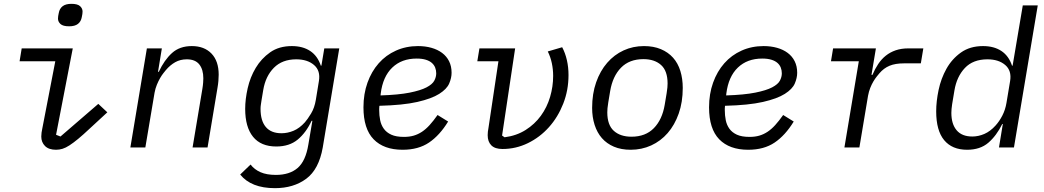

<svg xmlns="http://www.w3.org/2000/svg" viewBox="-20 -768 5440 1000"><path d="M340 -631Q308 -631 295 -643Q282 -655 282 -671Q282 -677 283 -684Q284 -691 286 -700Q290 -723 306 -735.5Q322 -748 352 -748Q384 -748 397 -736Q410 -724 410 -708Q410 -702 409 -695Q408 -688 406 -679Q402 -656 386 -643.5Q370 -631 340 -631ZM272 12Q234 12 214.5 -7.5Q195 -27 195 -57Q195 -67 196.5 -77.5Q198 -88 200 -97L268 -449H82L93 -516H359L272 -66L295 -57L492 -227L539 -183L448 -99Q413 -66 387.5 -45Q362 -24 342 -11Q322 2 305.5 7Q289 12 272 12Z M659 0 745 -516H823L803 -394H807Q836 -456 876 -492Q916 -528 979 -528Q1044 -528 1081.5 -489Q1119 -450 1119 -379Q1119 -364 1117.5 -346.5Q1116 -329 1113 -312L1061 0H983L1034 -305Q1037 -323 1038 -337.5Q1039 -352 1039 -360Q1039 -406 1018 -432.5Q997 -459 953 -459Q919 -459 892.5 -444Q866 -429 844 -403Q840 -398 831.5 -387.5Q823 -377 814 -361.5Q805 -346 797 -326.5Q789 -307 785 -285L737 0Z M1412 212Q1288 212 1231 141L1285 89Q1305 115 1337 129Q1369 143 1417 143Q1488 143 1530 107Q1572 71 1586 -15L1607 -139H1603Q1574 -77 1530.5 -41Q1487 -5 1419 -5Q1339 -5 1298 -55.5Q1257 -106 1257 -201Q1257 -251 1270 -308.5Q1283 -366 1312 -414.5Q1341 -463 1387 -495.5Q1433 -528 1500 -528Q1557 -528 1595.5 -502.5Q1634 -477 1651 -426H1654L1669 -516H1747L1661 0Q1641 114 1575 163Q1509 212 1412 212ZM1446 -74Q1478 -74 1509 -87Q1540 -100 1568 -131Q1582 -147 1600 -176.5Q1618 -206 1625 -248L1641 -346Q1650 -400 1615.5 -429.5Q1581 -459 1523 -459Q1450 -459 1406.5 -415Q1363 -371 1351 -299L1342 -245Q1340 -231 1338.5 -221.5Q1337 -212 1337 -201Q1337 -139 1364.5 -106.5Q1392 -74 1446 -74Z M2077 12Q1979 12 1926 -42.5Q1873 -97 1873 -209Q1873 -279 1894 -337.5Q1915 -396 1952.5 -438.5Q1990 -481 2042.5 -504.5Q2095 -528 2157 -528Q2195 -528 2227 -519Q2259 -510 2282.5 -492.5Q2306 -475 2319 -449Q2332 -423 2332 -389Q2332 -362 2319.5 -333Q2307 -304 2267.5 -279Q2228 -254 2153.5 -237Q2079 -220 1956 -217Q1955 -209 1955 -202.5Q1955 -196 1955 -194Q1955 -167 1960 -142Q1965 -117 1979 -97.5Q1993 -78 2018 -66.5Q2043 -55 2084 -55Q2112 -55 2134.5 -61.5Q2157 -68 2177.5 -81.5Q2198 -95 2217.5 -116.5Q2237 -138 2259 -169L2314 -135Q2270 -63 2214.5 -25.5Q2159 12 2077 12ZM2150 -463Q2072 -463 2023 -416Q1974 -369 1963 -281L1962 -271Q2056 -274 2113.5 -285.5Q2171 -297 2201.5 -313Q2232 -329 2242 -348Q2252 -367 2252 -386Q2252 -402 2246.5 -416Q2241 -430 2229 -440.5Q2217 -451 2197.5 -457Q2178 -463 2150 -463Z M2663 -516 2595 -62 2608 -53Q2670 -61 2717.5 -91Q2765 -121 2797 -165Q2829 -209 2845 -263Q2861 -317 2861 -373Q2861 -407 2854 -439.5Q2847 -472 2833 -500L2908 -522Q2924 -492 2932.5 -455Q2941 -418 2941 -377Q2941 -298 2913.5 -228Q2886 -158 2839 -105.5Q2792 -53 2729.5 -22.5Q2667 8 2597 8Q2558 8 2539 -11Q2520 -30 2520 -64Q2520 -72 2521 -82Q2522 -92 2524 -101L2576 -449H2466L2477 -516Z M3265 12Q3215 12 3177.5 -4Q3140 -20 3115 -48.5Q3090 -77 3077 -117.5Q3064 -158 3064 -206Q3064 -280 3085 -339.5Q3106 -399 3142.5 -441Q3179 -483 3228 -505.5Q3277 -528 3334 -528Q3384 -528 3422 -512Q3460 -496 3485.5 -467.5Q3511 -439 3523.5 -398.5Q3536 -358 3536 -310Q3536 -236 3515 -176.5Q3494 -117 3457.5 -75Q3421 -33 3371.5 -10.5Q3322 12 3265 12ZM3269 -56Q3342 -56 3385.5 -100.5Q3429 -145 3442 -222L3452 -282Q3455 -300 3456 -312Q3457 -324 3457 -333Q3457 -399 3423 -429.5Q3389 -460 3331 -460Q3258 -460 3214.5 -415.5Q3171 -371 3158 -294L3148 -234Q3145 -216 3144 -204Q3143 -192 3143 -183Q3143 -117 3177 -86.5Q3211 -56 3269 -56Z M3877 12Q3779 12 3726 -42.5Q3673 -97 3673 -209Q3673 -279 3694 -337.5Q3715 -396 3752.5 -438.5Q3790 -481 3842.5 -504.5Q3895 -528 3957 -528Q3995 -528 4027 -519Q4059 -510 4082.5 -492.5Q4106 -475 4119 -449Q4132 -423 4132 -389Q4132 -362 4119.5 -333Q4107 -304 4067.5 -279Q4028 -254 3953.5 -237Q3879 -220 3756 -217Q3755 -209 3755 -202.5Q3755 -196 3755 -194Q3755 -167 3760 -142Q3765 -117 3779 -97.5Q3793 -78 3818 -66.5Q3843 -55 3884 -55Q3912 -55 3934.5 -61.5Q3957 -68 3977.5 -81.5Q3998 -95 4017.5 -116.5Q4037 -138 4059 -169L4114 -135Q4070 -63 4014.5 -25.5Q3959 12 3877 12ZM3950 -463Q3872 -463 3823 -416Q3774 -369 3763 -281L3762 -271Q3856 -274 3913.5 -285.5Q3971 -297 4001.5 -313Q4032 -329 4042 -348Q4052 -367 4052 -386Q4052 -402 4046.5 -416Q4041 -430 4029 -440.5Q4017 -451 3997.5 -457Q3978 -463 3950 -463Z M4378 0 4453 -449H4308L4319 -516H4542L4519 -378H4524Q4537 -409 4554 -434.5Q4571 -460 4593.5 -478Q4616 -496 4645 -506Q4674 -516 4711 -516H4789L4776 -438H4688Q4643 -438 4613 -425.5Q4583 -413 4560 -386Q4555 -380 4546.5 -369.5Q4538 -359 4529 -344Q4520 -329 4512.5 -310Q4505 -291 4501 -269L4456 0Z M5203 -122H5200Q5170 -61 5127.5 -24.5Q5085 12 5017 12Q4939 12 4897.5 -38Q4856 -88 4856 -188Q4856 -240 4868.5 -299.5Q4881 -359 4909.5 -410Q4938 -461 4985 -494.5Q5032 -528 5100 -528Q5157 -528 5195.5 -502.5Q5234 -477 5251 -426H5254L5307 -740H5385L5261 0H5183ZM5044 -57Q5076 -57 5107 -70.5Q5138 -84 5165 -114Q5185 -136 5200.5 -166Q5216 -196 5222 -232L5241 -346Q5250 -400 5215.5 -429.5Q5181 -459 5123 -459Q5048 -459 5005.5 -414Q4963 -369 4951 -297L4939 -225Q4937 -211 4936 -200.5Q4935 -190 4935 -180Q4935 -122 4962.5 -89.5Q4990 -57 5044 -57Z"/></svg>

Font: IBM Plex Mono
Style: Italic
Weight: 400
Italic angle: -9°
Monospace: yes
Designer: Mike Abbink, Paul van der Laan, Pieter van Rosmalen
Foundry: Bold Monday
Version: Version 2.3